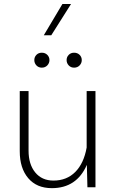

<svg xmlns="http://www.w3.org/2000/svg" viewBox="-20 -954 603 978"><path d="M297.9 -933.6H341.8L241.2 -774.4H203.1ZM154.8 -647.9Q154.8 -663.6 165.5 -674.6Q176.3 -685.5 192.9 -685.5Q210 -685.5 220.9 -674.6Q231.9 -663.6 231.9 -647.9Q231.9 -632.3 220.9 -620.8Q210 -609.4 192.9 -609.4Q176.3 -609.4 165.5 -620.8Q154.8 -632.3 154.8 -647.9ZM319.3 -647.9Q319.3 -663.6 330.1 -674.6Q340.8 -685.5 357.4 -685.5Q374.5 -685.5 385.5 -674.6Q396.5 -663.6 396.5 -647.9Q396.5 -632.3 385.5 -620.8Q374.5 -609.4 357.4 -609.4Q340.8 -609.4 330.1 -620.8Q319.3 -632.3 319.3 -647.9ZM80.6 -183.6V-490.2H125.5V-186.5Q125.5 -117.2 159.4 -75.7Q193.4 -34.2 252.4 -34.2Q319.8 -34.2 363.5 -78.1Q407.2 -122.1 421.4 -202.6V-490.2H466.3V0H425.3L422.4 -114.3Q370.6 4.4 244.1 4.4Q167 4.4 123.8 -46.4Q80.6 -97.2 80.6 -183.6Z"/></svg>

Font: Estedad-FD ExtraLight
Style: Regular
Weight: 200
Designer: Amin Abedi
Version: Version 7.3